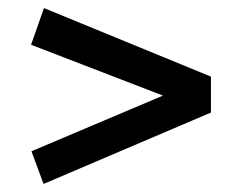

<svg xmlns="http://www.w3.org/2000/svg" viewBox="-20 -595 586 476"><path d="M89 -575 503 -405V-316L88 -139L58 -220L384 -358L57 -484Z"/></svg>

Font: Bitter SemiBold
Style: Regular
Weight: 600
Designer: Sol Matas, and Bitter project Authors
Foundry: Sol Matas
Version: Version 2.001